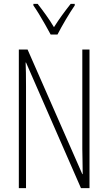

<svg xmlns="http://www.w3.org/2000/svg" viewBox="-20 -969 557 989"><path d="M441 0H397L114 -647H112Q113 -623 113.5 -594Q114 -565 114 -526V0H77V-714H122L404 -72H406Q406 -108 405 -143.5Q404 -179 404 -202V-714H441ZM241 -791Q228 -815 212 -843.5Q196 -872 180 -898Q164 -924 152 -941V-949H174Q193 -925 216 -893Q239 -861 258 -829Q279 -862 298.5 -889Q318 -916 344 -949H365V-941Q343 -909 318.5 -867.5Q294 -826 276 -791Z"/></svg>

Font: Noto Sans Khmer UI ExtraCondensed ExtraLight
Style: Regular
Weight: 200
Width: 2
Designer: Danh Hong and the Monotype Design Team
Foundry: Monotype Imaging Inc.
Version: Version 2.002; ttfautohint (v1.8.4.7-5d5b)